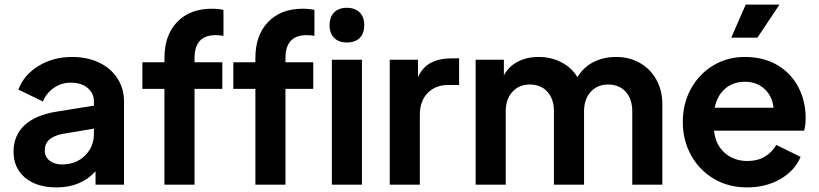

<svg xmlns="http://www.w3.org/2000/svg" viewBox="-20 -804 3566 836"><path d="M39 -144Q39 -213 86 -258Q133 -303 227 -318L389 -344V-362Q389 -398 361.5 -421Q334 -444 289 -444Q247 -444 214.5 -421.5Q182 -399 167 -362L60 -414Q84 -478 148 -517Q212 -556 294 -556Q360 -556 411.5 -531.5Q463 -507 491.5 -462.5Q520 -418 520 -362V0H396V-58Q332 12 226 12Q140 12 89.5 -30Q39 -72 39 -144ZM250 -88Q311 -88 350 -126.5Q389 -165 389 -222V-244L252 -221Q213 -213 194 -195.5Q175 -178 175 -149Q175 -121 196 -104.5Q217 -88 250 -88Z M696 -417H600V-533H696V-551Q696 -651 751.5 -708.5Q807 -766 902 -766Q930 -766 953 -761V-648Q935 -651 919 -651Q827 -651 827 -551V-533H948V-417H827V0H696Z M1092 -417H996V-533H1092V-551Q1092 -651 1147.5 -708.5Q1203 -766 1298 -766Q1326 -766 1349 -761V-648Q1331 -651 1315 -651Q1223 -651 1223 -551V-533H1344V-417H1223V0H1092Z M1425 -544H1556V0H1425ZM1490 -770Q1526 -770 1546 -750Q1566 -730 1566 -694Q1566 -659 1546.5 -639Q1527 -619 1490 -619Q1455 -619 1435 -639Q1415 -659 1415 -694Q1415 -730 1435 -750Q1455 -770 1490 -770Z M1677 -544H1800V-468Q1820 -512 1857 -531Q1894 -550 1947 -550H1979V-434H1932Q1876 -434 1842 -399Q1808 -364 1808 -303V0H1677Z M2051 -544H2174V-476Q2195 -515 2234.5 -535.5Q2274 -556 2326 -556Q2380 -556 2425 -532.5Q2470 -509 2494 -468Q2521 -512 2564.5 -534Q2608 -556 2663 -556Q2720 -556 2766 -530Q2812 -504 2838 -457Q2864 -410 2864 -350V0H2733V-319Q2733 -373 2704.5 -404.5Q2676 -436 2628 -436Q2581 -436 2552 -404Q2523 -372 2523 -319V0H2392V-319Q2392 -373 2363.5 -404.5Q2335 -436 2287 -436Q2240 -436 2211 -404Q2182 -372 2182 -319V0H2051Z M2953 -273Q2953 -353 2988.5 -417.5Q3024 -482 3085.5 -519Q3147 -556 3223 -556Q3305 -556 3365 -520.5Q3425 -485 3456.5 -424Q3488 -363 3488 -290Q3488 -256 3481 -235H3089Q3095 -175 3135 -139Q3175 -103 3234 -103Q3278 -103 3309.5 -121.5Q3341 -140 3360 -173L3466 -121Q3441 -61 3378 -24.5Q3315 12 3233 12Q3151 12 3087.5 -26Q3024 -64 2988.5 -129Q2953 -194 2953 -273ZM3348 -335Q3343 -385 3309 -416.5Q3275 -448 3223 -448Q3173 -448 3138 -418.5Q3103 -389 3092 -335ZM3227 -784H3374L3278 -640H3164Z"/></svg>

Font: Evergrow Sans
Style: Bold
Weight: 700
Foundry: 10Web
Version: Version 1.000